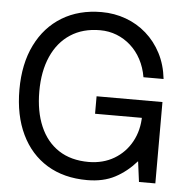

<svg xmlns="http://www.w3.org/2000/svg" viewBox="-53 -782 823 845"><g transform="rotate(5 359.0 -359.0)"><path d="M362.3 11.7Q259.8 11.7 185.5 -33.4Q111.3 -78.6 71.3 -162.1Q31.2 -245.6 31.2 -359.4Q31.2 -473.6 72.3 -556.9Q113.3 -640.1 187.7 -685.3Q262.2 -730.5 362.3 -730.5Q418.9 -730.5 469.7 -711.9Q520.5 -693.4 560.5 -658.2Q600.6 -623 626.5 -573.2Q652.3 -523.4 659.2 -460.9H570.3Q563 -503.9 544.4 -538.8Q525.9 -573.7 498 -598.6Q470.2 -623.5 435.8 -637Q401.4 -650.4 362.3 -650.4Q286.1 -650.4 231.7 -614.7Q177.2 -579.1 148.2 -513.7Q119.1 -448.2 119.1 -359.4Q119.1 -270.5 147.2 -205.1Q175.3 -139.6 229.5 -104Q283.7 -68.4 362.3 -68.4Q426.3 -68.8 474.9 -97.7Q523.4 -126.5 551 -176.8Q578.6 -227.1 579.1 -291L589.8 -282.2H372.1V-359.4H663.1V0H590.8L579.1 -89.8H578.1Q536.6 -42.5 485.1 -15.4Q433.6 11.7 362.3 11.7Z"/></g></svg>

Font: Inter Display V
Style: Regular
Weight: 400
Designer: Rasmus Andersson
Foundry: rsms
Version: Version 3.015;git-src